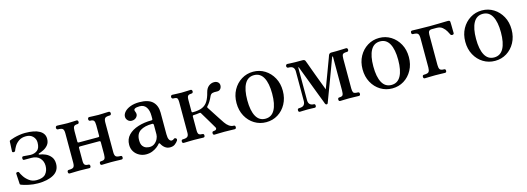

<svg xmlns="http://www.w3.org/2000/svg" viewBox="-5 -1050 4580 1670"><g transform="rotate(-15 2284.5 -215.0)"><path d="M197 12Q154 12 113.5 3Q73 -6 55 -13Q48 -16 44 -18Q40 -20 40 -27Q40 -35 38.5 -56Q37 -77 36 -96.5Q35 -116 35 -119Q35 -128 47 -129Q58 -131 62 -122Q67 -108 83.5 -83Q100 -58 127.5 -38Q155 -18 193 -18Q251 -18 275 -47Q299 -76 299 -119Q299 -161 272.5 -189Q246 -217 198 -217H131Q120 -217 120 -233Q120 -239 122.5 -244Q125 -249 132 -249Q134 -249 148 -248Q162 -247 177.5 -245.5Q193 -244 199 -244Q235 -244 259.5 -263.5Q284 -283 284 -333Q284 -365 261.5 -388Q239 -411 200 -411Q160 -411 134 -392.5Q108 -374 94.5 -350.5Q81 -327 76 -312Q73 -305 61 -305Q49 -306 49 -315Q49 -318 50 -336.5Q51 -355 52 -375Q53 -395 53 -402Q54 -410 58 -411.5Q62 -413 69 -416Q78 -420 99 -426Q120 -432 147 -436.5Q174 -441 199 -441Q284 -441 328.5 -415.5Q373 -390 373 -343Q373 -309 355.5 -287.5Q338 -266 314.5 -254.5Q291 -243 272 -237Q267 -236 267 -232Q267 -228 272 -227Q299 -224 326.5 -211.5Q354 -199 373 -175Q392 -151 392 -113Q392 -49 338 -18.5Q284 12 197 12Z M485 0Q471 0 471 -16Q471 -32 485 -32Q519 -32 528.5 -43Q538 -54 538 -81V-348Q538 -375 528.5 -386Q519 -397 485 -397Q478 -397 474.5 -402Q471 -407 471 -413Q471 -420 474.5 -425Q478 -430 485 -430Q492 -430 508 -429.5Q524 -429 543 -428Q562 -427 578 -427Q602 -427 626.5 -428.5Q651 -430 661 -430Q668 -430 671.5 -425Q675 -420 675 -413Q675 -407 671.5 -402Q668 -397 661 -397Q636 -397 628 -386Q620 -375 620 -346V-249Q620 -240 632 -240H804Q816 -240 816 -249V-346Q816 -375 808 -386Q800 -397 775 -397Q768 -397 764.5 -402Q761 -407 761 -413Q761 -420 764.5 -425Q768 -430 775 -430Q785 -430 809.5 -428.5Q834 -427 858 -427Q874 -427 893 -428Q912 -429 928.5 -429.5Q945 -430 951 -430Q958 -430 961.5 -425Q965 -420 965 -413Q965 -407 961.5 -402Q958 -397 951 -397Q917 -397 907.5 -386Q898 -375 898 -348V-81Q898 -54 907.5 -43Q917 -32 951 -32Q965 -32 965 -16Q965 0 951 0Q945 0 928.5 -0.5Q912 -1 893 -1.5Q874 -2 858 -2Q834 -2 809.5 -1Q785 0 775 0Q761 0 761 -16Q761 -32 775 -32Q800 -32 808 -43Q816 -54 816 -83V-194Q816 -204 804 -204H632Q620 -204 620 -194V-75Q620 -50 629.5 -41Q639 -32 661 -32Q675 -32 675 -16Q675 0 661 0Q651 0 626.5 -1Q602 -2 578 -2Q562 -2 543 -1.5Q524 -1 508 -0.5Q492 0 485 0Z M1171 12Q1139 12 1110.5 -3Q1082 -18 1065 -44.5Q1048 -71 1048 -106Q1048 -158 1081 -192.5Q1114 -227 1169.5 -244.5Q1225 -262 1291 -262Q1301 -262 1301 -272V-300Q1301 -350 1281 -378.5Q1261 -407 1223 -407Q1193 -407 1179 -399Q1165 -391 1174 -372Q1187 -344 1170.5 -323.5Q1154 -303 1125 -303Q1104 -303 1090 -318Q1076 -333 1076 -352Q1076 -374 1094 -394.5Q1112 -415 1146.5 -428.5Q1181 -442 1228 -442Q1310 -442 1347.5 -406Q1385 -370 1385 -306V-112Q1385 -78 1394 -62.5Q1403 -47 1416 -47Q1428 -47 1436 -55Q1446 -64 1458 -54Q1466 -46 1459 -34Q1449 -19 1432 -6Q1415 7 1387 7Q1363 7 1343.5 -7Q1324 -21 1311 -46Q1305 -58 1296 -47Q1288 -36 1270 -22Q1252 -8 1227 2Q1202 12 1171 12ZM1216 -42Q1243 -42 1262 -57Q1281 -72 1291 -93Q1301 -114 1301 -133V-217Q1301 -231 1288 -231Q1221 -231 1181.5 -206Q1142 -181 1142 -122Q1142 -87 1155.5 -69.5Q1169 -52 1186.5 -47Q1204 -42 1216 -42Z M1512 0Q1498 0 1498 -16Q1498 -32 1512 -32Q1542 -32 1553.5 -42Q1565 -52 1565 -75V-354Q1565 -377 1559 -387Q1553 -397 1522 -397Q1516 -397 1512 -402Q1508 -407 1508 -413Q1508 -420 1512 -425Q1516 -430 1522 -430Q1533 -430 1557.5 -428.5Q1582 -427 1605 -427Q1629 -427 1653.5 -428.5Q1678 -430 1688 -430Q1695 -430 1698.5 -425Q1702 -420 1702 -413Q1702 -407 1698.5 -402Q1695 -397 1688 -397Q1667 -397 1657 -389Q1647 -381 1647 -352V-247Q1647 -237 1657 -237Q1711 -237 1743 -251.5Q1775 -266 1793 -296Q1811 -326 1822 -371Q1831 -407 1853 -424.5Q1875 -442 1901 -442Q1923 -442 1936 -430.5Q1949 -419 1949 -402Q1949 -383 1938 -369.5Q1927 -356 1906 -357Q1878 -359 1864 -354.5Q1850 -350 1842 -333Q1832 -310 1819 -289Q1806 -268 1792 -254Q1786 -249 1790 -242Q1793 -238 1803 -222Q1813 -206 1827.5 -184Q1842 -162 1856 -140Q1870 -118 1881 -102Q1892 -86 1895 -81Q1910 -59 1929 -45.5Q1948 -32 1970 -32Q1984 -32 1984 -16Q1984 0 1970 0Q1960 0 1931 -1Q1902 -2 1878 -2Q1854 -2 1826.5 -1Q1799 0 1789 0Q1775 0 1775 -16Q1775 -32 1789 -32Q1806 -32 1812.5 -40.5Q1819 -49 1813 -59Q1810 -64 1797.5 -85.5Q1785 -107 1768.5 -134.5Q1752 -162 1738.5 -184.5Q1725 -207 1722 -212Q1718 -218 1710 -216Q1697 -214 1684 -212.5Q1671 -211 1657 -211Q1647 -211 1647 -201V-77Q1647 -48 1657 -40Q1667 -32 1688 -32Q1702 -32 1702 -16Q1702 0 1688 0Q1678 0 1653.5 -1Q1629 -2 1605 -2Q1589 -2 1570 -1.5Q1551 -1 1535 -0.5Q1519 0 1512 0Z M2253 12Q2195 12 2147.5 -17Q2100 -46 2072 -97.5Q2044 -149 2044 -215Q2044 -281 2072 -332Q2100 -383 2147.5 -412.5Q2195 -442 2253 -442Q2311 -442 2358 -412.5Q2405 -383 2433 -332Q2461 -281 2461 -215Q2461 -149 2433 -97.5Q2405 -46 2358 -17Q2311 12 2253 12ZM2253 -19Q2309 -19 2337 -70Q2365 -121 2365 -215Q2365 -309 2337 -360Q2309 -411 2253 -411Q2197 -411 2169 -360Q2141 -309 2141 -215Q2141 -121 2169 -70Q2197 -19 2253 -19Z M2558 0Q2544 0 2544 -16Q2544 -32 2558 -32Q2590 -32 2602 -45.5Q2614 -59 2614 -82V-348Q2614 -371 2602 -384Q2590 -397 2558 -397Q2552 -397 2548 -402Q2544 -407 2544 -413Q2544 -420 2548 -425Q2552 -430 2558 -430Q2569 -430 2587.5 -428.5Q2606 -427 2630 -427H2695Q2716 -427 2720 -412Q2722 -408 2730 -386Q2738 -364 2749.5 -332Q2761 -300 2774 -265.5Q2787 -231 2798.5 -200.5Q2810 -170 2817.5 -150.5Q2825 -131 2825 -130Q2826 -133 2833.5 -153Q2841 -173 2852.5 -203.5Q2864 -234 2876.5 -267.5Q2889 -301 2900.5 -332Q2912 -363 2920 -384Q2928 -405 2929 -409Q2935 -427 2955 -427H3000Q3024 -427 3051 -428.5Q3078 -430 3088 -430Q3095 -430 3098.5 -425Q3102 -420 3102 -413Q3102 -407 3098.5 -402Q3095 -397 3088 -397Q3054 -397 3047.5 -385.5Q3041 -374 3041 -348V-81Q3041 -56 3047.5 -44Q3054 -32 3088 -32Q3102 -32 3102 -16Q3102 0 3088 0Q3078 0 3051 -1Q3024 -2 3000 -2Q2976 -2 2953.5 -1Q2931 0 2921 0Q2907 0 2907 -16Q2907 -32 2921 -32Q2946 -32 2952.5 -43.5Q2959 -55 2959 -83V-387Q2959 -391 2956 -391Q2953 -391 2952 -389Q2951 -387 2941 -360Q2931 -333 2915.5 -291Q2900 -249 2882.5 -202.5Q2865 -156 2849 -113.5Q2833 -71 2822.5 -43Q2812 -15 2811 -12Q2808 -2 2799 -2Q2790 -2 2786 -12Q2786 -14 2775.5 -40.5Q2765 -67 2749.5 -108Q2734 -149 2716.5 -195Q2699 -241 2683.5 -282Q2668 -323 2658 -349Q2648 -375 2648 -376Q2647 -378 2645 -377Q2643 -376 2643 -374V-82Q2643 -56 2656 -44Q2669 -32 2690 -32Q2704 -32 2704 -16Q2704 0 2690 0Q2680 0 2667 -1Q2654 -2 2630 -2Q2606 -2 2587.5 -1Q2569 0 2558 0Z M3388 12Q3330 12 3282.5 -17Q3235 -46 3207 -97.5Q3179 -149 3179 -215Q3179 -281 3207 -332Q3235 -383 3282.5 -412.5Q3330 -442 3388 -442Q3446 -442 3493 -412.5Q3540 -383 3568 -332Q3596 -281 3596 -215Q3596 -149 3568 -97.5Q3540 -46 3493 -17Q3446 12 3388 12ZM3388 -19Q3444 -19 3472 -70Q3500 -121 3500 -215Q3500 -309 3472 -360Q3444 -411 3388 -411Q3332 -411 3304 -360Q3276 -309 3276 -215Q3276 -121 3304 -70Q3332 -19 3388 -19Z M3683 0Q3669 0 3669 -16Q3669 -32 3683 -32Q3718 -32 3727 -44Q3736 -56 3736 -83V-346Q3736 -374 3727 -386Q3718 -398 3683 -398Q3669 -398 3669 -414Q3669 -430 3683 -430Q3694 -430 3738.5 -428.5Q3783 -427 3840 -427Q3877 -427 3913.5 -428Q3950 -429 3976 -429.5Q4002 -430 4004 -430Q4015 -430 4019.5 -426.5Q4024 -423 4024 -412Q4025 -403 4025 -381.5Q4025 -360 4025.5 -340.5Q4026 -321 4026 -316Q4026 -304 4013 -302.5Q4000 -301 3995 -311Q3990 -322 3978.5 -342.5Q3967 -363 3947 -380Q3927 -397 3895 -397H3852Q3833 -397 3825.5 -387.5Q3818 -378 3818 -357V-83Q3818 -56 3826.5 -44Q3835 -32 3864 -32Q3878 -32 3878 -16Q3878 0 3864 0Q3854 0 3827.5 -1Q3801 -2 3777 -2Q3753 -2 3723.5 -1Q3694 0 3683 0Z M4313 12Q4255 12 4207.5 -17Q4160 -46 4132 -97.5Q4104 -149 4104 -215Q4104 -281 4132 -332Q4160 -383 4207.5 -412.5Q4255 -442 4313 -442Q4371 -442 4418 -412.5Q4465 -383 4493 -332Q4521 -281 4521 -215Q4521 -149 4493 -97.5Q4465 -46 4418 -17Q4371 12 4313 12ZM4313 -19Q4369 -19 4397 -70Q4425 -121 4425 -215Q4425 -309 4397 -360Q4369 -411 4313 -411Q4257 -411 4229 -360Q4201 -309 4201 -215Q4201 -121 4229 -70Q4257 -19 4313 -19Z"/></g></svg>

Font: TsukuhouMincho
Style: Regular
Weight: 400
Designer: Iose
Foundry: Typographish
Version: Version 1.001; ttfautohint (v1.8.3)